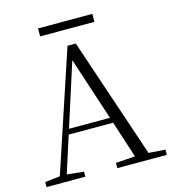

<svg xmlns="http://www.w3.org/2000/svg" viewBox="-125 -970 961 1072"><g transform="rotate(-15 356.0 -434.0)"><path d="M194 -822H508V-868H194ZM333 -647 453 -282H216ZM420 0H706V-30L610 -37L376 -732H328L98 -39L11 -29V0H235V-29L138 -39L206 -251H463L532 -38L420 -30Z"/></g></svg>

Font: Noto Serif CJK TC Light
Style: Regular
Weight: 300
Designer: Ryoko NISHIZUKA 西塚涼子 (kana & ideographs); Frank Grießhammer (Latin, Greek & Cyrillic); Wenlong ZHANG 张文龙 (bopomofo); San
Foundry: Adobe
Version: Version 2.001;hotconv 1.1.0;makeotfexe 2.6.0